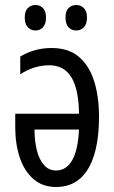

<svg xmlns="http://www.w3.org/2000/svg" viewBox="-20 -738 458 768"><path d="M186 -546Q255 -546 296.5 -510Q338 -474 357 -412Q376 -350 376 -272Q376 -181 356.5 -118Q337 -55 299 -22.5Q261 10 204 10Q150 10 113.5 -22Q77 -54 59 -108Q41 -162 41 -228V-283H296Q295 -381 265.5 -429Q236 -477 177 -477Q149 -477 120 -468.5Q91 -460 61 -441V-512Q90 -529 121 -537.5Q152 -546 186 -546ZM118 -220Q118 -176 127 -138.5Q136 -101 155.5 -78.5Q175 -56 204 -56Q245 -56 268.5 -96.5Q292 -137 296 -220ZM79 -668Q79 -694 91.5 -706Q104 -718 122 -718Q140 -718 152 -705.5Q164 -693 164 -668Q164 -642 152 -629Q140 -616 122 -616Q104 -616 91.5 -629Q79 -642 79 -668ZM242 -668Q242 -694 254.5 -706Q267 -718 285 -718Q303 -718 315.5 -705.5Q328 -693 328 -668Q328 -642 315.5 -629Q303 -616 285 -616Q266 -616 254 -629Q242 -642 242 -668Z"/></svg>

Font: Noto Sans ExtraCondensed
Style: Regular
Weight: 400
Width: 2
Designer: Monotype Design Team
Foundry: Monotype Imaging Inc.
Version: Version 2.013